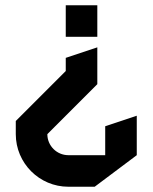

<svg xmlns="http://www.w3.org/2000/svg" viewBox="-20 -690 580 730"><path d="M350 -550V-670H230V-550ZM340 20 500 -100V-250L380 -210V-100H240C195.8 -100 160 -135.8 160 -180L350 -370V-510L230 -470V-420L40 -230V-180C40 -69.6 129.6 20 240 20Z"/></svg>

Font: Abibas
Style: Medium
Weight: 500
Version: Version 0.3